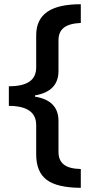

<svg xmlns="http://www.w3.org/2000/svg" viewBox="-20 -734 426 912"><path d="M151.9 -1C151.9 54.7 168.5 95.2 201.7 120.1C234.4 145 288.6 157.7 363.8 158.2V68.8C289.1 67.4 257.8 40 257.8 -13.2V-159.2C257.8 -224.6 220.7 -263.2 146 -274.9V-280.8C220.7 -293.5 257.8 -332 257.8 -397V-542C257.8 -595.2 289.6 -621.6 363.8 -625V-713.9C222.7 -713.9 151.9 -667.5 151.9 -565.9V-414.1C151.9 -353.5 109.9 -324.2 22 -324.2V-231C108.4 -231 151.9 -200.7 151.9 -140.1Z"/></svg>

Font: Samim Medium
Style: Regular
Weight: 500
Foundry: DejaVu fonts team - Redesigned by Saber Rastikerdar
Version: Version 4.0.5